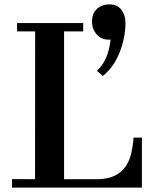

<svg xmlns="http://www.w3.org/2000/svg" viewBox="-20 -852 707 872"><path d="M419.9 -530.3Q471.7 -576.7 482.4 -672.4Q480 -671.9 478 -671.9H473.6Q440.4 -671.9 419.2 -695.8Q397.9 -719.7 397.9 -754.4Q397.9 -806.6 442.4 -825.7Q457 -832 477.1 -832Q513.2 -832 531.5 -807.6Q549.8 -783.2 549.8 -748Q549.8 -680.7 522.9 -613.3Q496.1 -545.9 447.3 -507.3ZM34.7 -38.6 139.2 -38.1 139.6 -709.5H57.6V-747.1H357.9V-709.5H271V-38.1H420.4Q548.8 -38.1 576.2 -156.7Q584 -190.9 586.4 -227.1H624.5V0H34.7Z"/></svg>

Font: Cantata One
Style: Regular
Weight: 400
Designer: Joana Maria Correia da Silva
Foundry: Joana Maria Correia da Silva
Version: Version 1.002